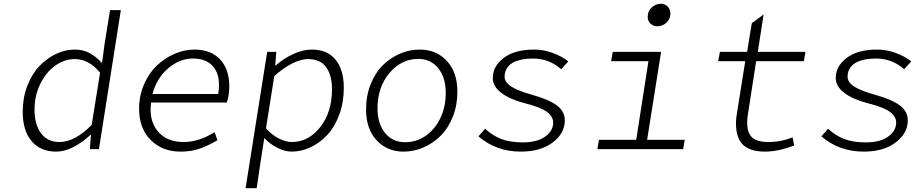

<svg xmlns="http://www.w3.org/2000/svg" viewBox="-20 -782 4837 1007"><path d="M274.9 13.2Q192.4 13.2 145.8 -41.7Q99.1 -96.7 99.1 -195.8Q99.1 -268.6 123 -331.1Q147 -393.6 185.8 -434.6Q224.6 -475.6 273.2 -498.8Q321.8 -522 372.1 -522Q415 -522 448.7 -504.4Q482.4 -486.8 515.1 -451.2L528.8 -553.2L557.1 -729H613.8L499 0H451.2L457 -74.2H454.1Q413.6 -36.1 366.5 -11.5Q319.3 13.2 274.9 13.2ZM292 -37.1Q372.6 -37.1 460.9 -127L504.9 -400.9Q445.8 -472.2 372.1 -472.2Q318.4 -472.2 270 -438Q221.7 -403.8 191.4 -342.3Q161.1 -280.8 161.1 -207Q161.1 -128.9 195.3 -83Q229.5 -37.1 292 -37.1Z M927.7 13.2Q831.5 13.2 770.5 -47.6Q709.5 -108.4 709.5 -211.9Q709.5 -280.3 735.4 -339.6Q761.2 -398.9 802.7 -438.2Q844.2 -477.5 895.8 -499.8Q947.3 -522 999.5 -522Q1086.4 -522 1134.5 -470.2Q1182.6 -418.5 1182.6 -329.1Q1182.6 -283.2 1169.4 -244.1H772.5Q759.8 -152.3 806.6 -94.7Q853.5 -37.1 942.4 -37.1Q1023.9 -37.1 1105.5 -88.9L1120.6 -46.9Q1074.2 -19 1029.1 -2.9Q983.9 13.2 927.7 13.2ZM779.8 -289.1H1124.5Q1138.7 -378.4 1103 -426.8Q1067.4 -475.1 991.7 -475.1Q922.9 -475.1 862.5 -424.1Q802.2 -373 779.8 -289.1Z M1268.1 205.1 1381.3 -509.8H1429.2L1423.3 -439H1426.3Q1468.3 -476.1 1519 -499Q1569.8 -522 1615.2 -522Q1697.3 -522 1740.2 -468.8Q1783.2 -415.5 1783.2 -321.8Q1783.2 -245.6 1759.5 -181.2Q1735.8 -116.7 1697.3 -75Q1658.7 -33.2 1609.6 -10Q1560.5 13.2 1509.3 13.2Q1475.1 13.2 1435.5 -6.3Q1396 -25.9 1366.2 -58.1L1350.1 43.9L1326.2 205.1ZM1510.3 -37.1Q1598.1 -37.1 1659.7 -115.5Q1721.2 -193.8 1721.2 -314Q1721.2 -387.2 1690.4 -429.7Q1659.7 -472.2 1595.2 -472.2Q1559.1 -472.2 1513.2 -449.5Q1467.3 -426.8 1418.5 -382.8L1375 -108.9Q1406.7 -73.2 1443.6 -55.2Q1480.5 -37.1 1510.3 -37.1Z M2096.7 13.2Q2010.3 13.2 1955.1 -46.4Q1899.9 -106 1899.9 -208Q1899.9 -279.3 1923.6 -339.4Q1947.3 -399.4 1986.6 -438.7Q2025.9 -478 2076.4 -500Q2127 -522 2181.6 -522Q2268.1 -522 2323.5 -462.6Q2378.9 -403.3 2378.9 -300.8Q2378.9 -230 2355 -169.9Q2331.1 -109.9 2291.5 -70.3Q2252 -30.8 2201.2 -8.8Q2150.4 13.2 2096.7 13.2ZM2105 -36.1Q2163.1 -36.1 2211.7 -69.1Q2260.3 -102.1 2289.1 -161.6Q2317.9 -221.2 2317.9 -294.9Q2317.9 -374.5 2278.8 -423.8Q2239.7 -473.1 2173.8 -473.1Q2085 -473.1 2022.5 -398.9Q1960 -324.7 1960 -213.9Q1960 -133.3 1999.3 -84.7Q2038.6 -36.1 2105 -36.1Z M2711.4 13.2Q2582 13.2 2489.3 -66.9L2524.4 -106.9Q2562 -71.3 2608.4 -53.2Q2654.8 -35.2 2722.7 -35.2Q2796.9 -35.2 2839.1 -65.4Q2881.3 -95.7 2881.3 -139.2Q2881.3 -170.9 2848.1 -195.6Q2814.9 -220.2 2730.5 -241.2Q2654.8 -260.7 2609.6 -294.7Q2564.5 -328.6 2564.5 -373Q2564.5 -435.1 2622.1 -478.5Q2679.7 -522 2782.2 -522Q2830.6 -522 2878.9 -504.4Q2927.2 -486.8 2960.4 -460L2923.3 -418.9Q2860.4 -475.1 2774.4 -475.1Q2740.7 -475.1 2714.4 -469.2Q2688 -463.4 2671.6 -454.3Q2655.3 -445.3 2644.8 -432.4Q2634.3 -419.4 2630.4 -406.7Q2626.5 -394 2626.5 -379.9Q2626.5 -350.1 2662.1 -327.6Q2697.8 -305.2 2766.6 -286.1Q2859.9 -260.3 2901.1 -228.8Q2942.4 -197.3 2942.4 -150.9Q2942.4 -83 2878.9 -34.9Q2815.4 13.2 2711.4 13.2Z M3428.2 -644Q3406.2 -644 3391.6 -658.2Q3377 -672.4 3377 -693.8Q3377 -723.1 3397.9 -742.7Q3418.9 -762.2 3446.3 -762.2Q3467.8 -762.2 3481.9 -747.6Q3496.1 -732.9 3496.1 -710Q3496.1 -682.6 3475.3 -663.3Q3454.6 -644 3428.2 -644ZM3113.3 0 3121.1 -48.8H3316.9L3380.9 -460.9H3185.1L3193.8 -509.8H3447.3L3374 -48.8H3571.3L3563 0Z M3990.7 13.2Q3941.4 13.2 3908.4 -1.7Q3875.5 -16.6 3860.4 -43.7Q3845.2 -70.8 3841.3 -108.4Q3837.4 -146 3845.7 -191.9L3888.7 -460.9H3746.6L3755.9 -509.8H3898.4L3922.9 -660.2L3984.9 -706.1L3954.6 -509.8H4204.6L4195.8 -460.9H3945.8L3903.8 -189.9Q3890.1 -112.8 3913.3 -75Q3936.5 -37.1 4009.8 -37.1Q4077.6 -37.1 4136.7 -62L4145.5 -19Q4062 13.2 3990.7 13.2Z M4510.3 13.2Q4380.9 13.2 4288.1 -66.9L4323.2 -106.9Q4360.8 -71.3 4407.2 -53.2Q4453.6 -35.2 4521.5 -35.2Q4595.7 -35.2 4637.9 -65.4Q4680.2 -95.7 4680.2 -139.2Q4680.2 -170.9 4647 -195.6Q4613.8 -220.2 4529.3 -241.2Q4453.6 -260.7 4408.4 -294.7Q4363.3 -328.6 4363.3 -373Q4363.3 -435.1 4420.9 -478.5Q4478.5 -522 4581.1 -522Q4629.4 -522 4677.7 -504.4Q4726.1 -486.8 4759.3 -460L4722.2 -418.9Q4659.2 -475.1 4573.2 -475.1Q4539.6 -475.1 4513.2 -469.2Q4486.8 -463.4 4470.5 -454.3Q4454.1 -445.3 4443.6 -432.4Q4433.1 -419.4 4429.2 -406.7Q4425.3 -394 4425.3 -379.9Q4425.3 -350.1 4460.9 -327.6Q4496.6 -305.2 4565.4 -286.1Q4658.7 -260.3 4700 -228.8Q4741.2 -197.3 4741.2 -150.9Q4741.2 -83 4677.7 -34.9Q4614.3 13.2 4510.3 13.2Z"/></svg>

Font: Office Code Pro Light Italic
Style: Regular
Weight: 300
Italic angle: -9°
Designer: Nathan Rutzky & Paul D. Hunt
Foundry: Adobe Systems Incorporated
Version: Version 1.004;PS 001.004;hotconv 1.0.70;makeotf.lib2.5.58329